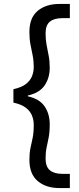

<svg xmlns="http://www.w3.org/2000/svg" viewBox="-20 -816 398 973"><path d="M281 137Q213 137 171 101.5Q129 66 129 -6Q129 -41 134.5 -66Q140 -91 145.5 -117.5Q151 -144 151 -184Q151 -208 142 -230.5Q133 -253 111 -270Q89 -287 48 -296V-364Q89 -373 111 -390Q133 -407 142 -429.5Q151 -452 151 -476Q151 -508 145.5 -535Q140 -562 134.5 -590Q129 -618 129 -654Q129 -726 171 -761Q213 -796 281 -796H334V-724H296Q255 -724 233 -706.5Q211 -689 211 -647Q211 -616 216 -589Q221 -562 226.5 -534.5Q232 -507 232 -473Q232 -421 206 -383Q180 -345 121 -332V-328Q180 -315 206 -277Q232 -239 232 -186Q232 -146 226.5 -118.5Q221 -91 216 -67.5Q211 -44 211 -13Q211 29 233 47Q255 65 296 65H334V137Z"/></svg>

Font: DM Sans 36pt
Style: Regular
Weight: 400
Designer: Colophon Foundry, Jonny Pinhorn
Foundry: Colophon Foundry
Version: Version 4.004;gftools[0.9.30]